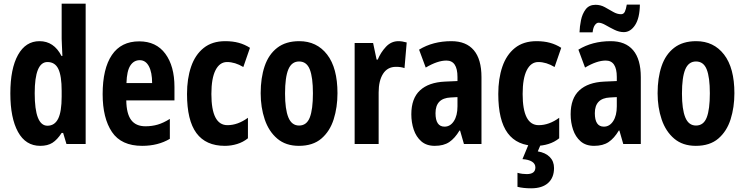

<svg xmlns="http://www.w3.org/2000/svg" viewBox="-20 -780 4034 1040"><path d="M198 10Q119 10 77.5 -65.5Q36 -141 36 -274Q36 -408 77.5 -482.5Q119 -557 194 -557Q272 -557 313 -477H318Q317 -509 315.5 -531.5Q314 -554 314 -570V-760H444V0H340L322 -60H314Q290 -23 264 -6.5Q238 10 198 10ZM237 -99Q276 -99 295 -137Q314 -175 314 -257V-288Q314 -369 296 -406.5Q278 -444 237 -444Q168 -444 168 -275Q168 -99 237 -99Z M734 -556Q826 -556 875.5 -489Q925 -422 925 -309V-236H664Q665 -164 690.5 -130Q716 -96 768 -96Q803 -96 834 -105Q865 -114 900 -136V-28Q836 10 750 10Q637 10 586.5 -65Q536 -140 536 -270Q536 -408 586 -482Q636 -556 734 -556ZM737 -454Q705 -454 686 -425Q667 -396 665 -330H804Q804 -388 786.5 -421Q769 -454 737 -454Z M1198 10Q1095 10 1044 -59Q993 -128 993 -271Q993 -354 1015 -418.5Q1037 -483 1083 -520Q1129 -557 1200 -557Q1241 -557 1273.5 -548Q1306 -539 1334 -521L1298 -417Q1253 -444 1210 -444Q1170 -444 1147.5 -400Q1125 -356 1125 -271Q1125 -102 1212 -102Q1268 -102 1323 -142V-31Q1297 -10 1264.5 0Q1232 10 1198 10Z M1808 -275Q1808 -199 1787.5 -134Q1767 -69 1721 -29.5Q1675 10 1599 10Q1528 10 1482 -29Q1436 -68 1414 -133Q1392 -198 1392 -275Q1392 -358 1413.5 -421.5Q1435 -485 1481.5 -521Q1528 -557 1601 -557Q1696 -557 1752 -484.5Q1808 -412 1808 -275ZM1524 -273Q1524 -188 1542 -144Q1560 -100 1600 -100Q1641 -100 1658 -143.5Q1675 -187 1675 -275Q1675 -361 1658 -404Q1641 -447 1600 -447Q1560 -447 1542 -404.5Q1524 -362 1524 -273Z M2138 -557Q2158 -557 2183 -550L2171 -411Q2153 -418 2125 -418Q2079 -418 2055 -380.5Q2031 -343 2031 -279V0H1901V-547H2001L2020 -457H2026Q2042 -496 2070.5 -526.5Q2099 -557 2138 -557Z M2425 -557Q2505 -557 2546.5 -508Q2588 -459 2588 -362V0H2493L2472 -73H2469Q2444 -31 2413.5 -10.5Q2383 10 2335 10Q2290 10 2262 -14.5Q2234 -39 2221 -78Q2208 -117 2208 -161Q2208 -247 2255 -290.5Q2302 -334 2390 -338L2458 -341V-363Q2458 -452 2398 -452Q2350 -452 2286 -414L2250 -511Q2325 -557 2425 -557ZM2421 -252Q2339 -248 2339 -167Q2339 -94 2388 -94Q2419 -94 2438.5 -124Q2458 -154 2458 -204V-254Z M2884 10Q2781 10 2730 -59Q2679 -128 2679 -271Q2679 -354 2701 -418.5Q2723 -483 2769 -520Q2815 -557 2886 -557Q2927 -557 2959.5 -548Q2992 -539 3020 -521L2984 -417Q2939 -444 2896 -444Q2856 -444 2833.5 -400Q2811 -356 2811 -271Q2811 -102 2898 -102Q2954 -102 3009 -142V-31Q2983 -10 2950.5 0Q2918 10 2884 10ZM2981 130Q2981 182 2949 211Q2917 240 2857 240Q2815 240 2783 232V156Q2797 160 2809.5 161.5Q2822 163 2833 163Q2880 163 2880 127Q2880 107 2861.5 95.5Q2843 84 2810 82L2844 0H2910L2893 40Q2935 47 2958 70.5Q2981 94 2981 130Z M3288 -557Q3368 -557 3409.5 -508Q3451 -459 3451 -362V0H3356L3335 -73H3332Q3307 -31 3276.5 -10.5Q3246 10 3198 10Q3153 10 3125 -14.5Q3097 -39 3084 -78Q3071 -117 3071 -161Q3071 -247 3118 -290.5Q3165 -334 3253 -338L3321 -341V-363Q3321 -452 3261 -452Q3213 -452 3149 -414L3113 -511Q3188 -557 3288 -557ZM3284 -252Q3202 -248 3202 -167Q3202 -94 3251 -94Q3282 -94 3301.5 -124Q3321 -154 3321 -204V-254ZM3119 -605Q3120 -636 3127 -670.5Q3134 -705 3152.5 -729.5Q3171 -754 3206 -754Q3233 -754 3256.5 -741Q3280 -728 3301.5 -715.5Q3323 -703 3344 -703Q3358 -703 3364.5 -716.5Q3371 -730 3375 -755H3446Q3445 -682 3420 -644Q3395 -606 3359 -606Q3334 -606 3308.5 -618.5Q3283 -631 3260.5 -644Q3238 -657 3222 -657Q3212 -657 3202.5 -644.5Q3193 -632 3190 -605Z M3958 -275Q3958 -199 3937.5 -134Q3917 -69 3871 -29.5Q3825 10 3749 10Q3678 10 3632 -29Q3586 -68 3564 -133Q3542 -198 3542 -275Q3542 -358 3563.5 -421.5Q3585 -485 3631.5 -521Q3678 -557 3751 -557Q3846 -557 3902 -484.5Q3958 -412 3958 -275ZM3674 -273Q3674 -188 3692 -144Q3710 -100 3750 -100Q3791 -100 3808 -143.5Q3825 -187 3825 -275Q3825 -361 3808 -404Q3791 -447 3750 -447Q3710 -447 3692 -404.5Q3674 -362 3674 -273Z"/></svg>

Font: Noto Sans ExtraCondensed
Style: Bold
Weight: 700
Width: 2
Designer: Monotype Design Team
Foundry: Monotype Imaging Inc.
Version: Version 2.013; ttfautohint (v1.8.4.7-5d5b)